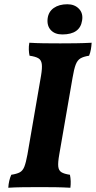

<svg xmlns="http://www.w3.org/2000/svg" viewBox="-20 -880 451 903"><path d="M173 -524Q179 -560 176.5 -579Q174 -598 160.5 -606Q147 -614 119 -618Q116 -631 115.5 -647Q115 -663 118 -679Q150 -677 186 -676.5Q222 -676 263 -676Q298 -676 335.5 -676.5Q373 -677 411 -679Q410 -663 407.5 -648Q405 -633 399 -618Q373 -614 358.5 -605.5Q344 -597 336 -576Q328 -555 321 -513L259 -155Q252 -116 254 -97Q256 -78 269 -70Q282 -62 309 -58Q315 -28 311 3Q275 1 241.5 0.5Q208 0 168 0Q126 0 87.5 0.5Q49 1 19 3Q21 -31 33 -58Q59 -62 73 -69.5Q87 -77 94.5 -96Q102 -115 109 -153ZM273 -718Q238 -718 219 -738.5Q200 -759 204 -793Q208 -825 233 -842.5Q258 -860 297 -860Q331 -860 351.5 -838.5Q372 -817 366 -783Q356 -718 273 -718Z"/></svg>

Font: Vollkorn
Style: Bold Italic
Weight: 700
Italic angle: -11°
Designer: Friedrich Althausen
Foundry: Friedrich Althausen
Version: Version 5.000; ttfautohint (v1.8.3)